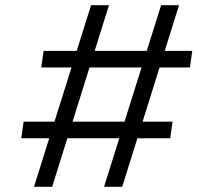

<svg xmlns="http://www.w3.org/2000/svg" viewBox="-20 -720 761 740"><path d="M381 0 601 -700H670L451 0ZM62 -187 71 -251H645L636 -187ZM111 0 331 -700H400L181 0ZM139 -460 148 -524H721L712 -460Z"/></svg>

Font: Lexend Light
Style: Italic
Weight: 300
Italic angle: -8.13011°
Designer: Bonnie Shaver-Troup, Thomas Jockin
Foundry: Lexend
Version: Version 1.007